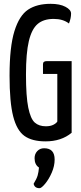

<svg xmlns="http://www.w3.org/2000/svg" viewBox="-20 -730 426 1005"><path d="M30 0ZM218 10Q148 10 108 -18.5Q68 -47 49 -121Q30 -195 30 -334Q30 -485 55.5 -567Q81 -649 127 -679.5Q173 -710 245 -710Q293 -710 322.5 -694.5Q352 -679 352 -659Q352 -635 341 -607Q310 -631 261 -631Q208 -631 177 -604.5Q146 -578 131 -515Q116 -452 116 -340Q116 -225 128 -166.5Q140 -108 162 -88.5Q184 -69 220 -69Q244 -69 259.5 -77Q275 -85 280 -94V-343H205V-394Q205 -410 224 -410H355V-35Q301 10 218 10ZM211 46Q266 46 266 105Q266 139 251 173.5Q236 208 216.5 231.5Q197 255 187 255Q161 255 156 232Q172 206 177 188.5Q182 171 184 147Q161 132 161 98Q161 76 175 61Q189 46 211 46Z"/></svg>

Font: Yanone Kaffeesatz
Style: Regular
Weight: 400
Designer: Yanone (Cyrillic: Daniel Pouzeot & Huerta Tipografica)
Foundry: Yanone
Version: Version 1.100;PS 001.100;hotconv 1.0.70;makeotf.lib2.5.58329